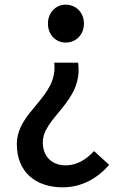

<svg xmlns="http://www.w3.org/2000/svg" viewBox="-20 -584 531 821"><path d="M261 -402C305 -402 339 -436 339 -483C339 -530 305 -564 261 -564C218 -564 185 -530 185 -483C185 -436 218 -402 261 -402ZM248 217C331 217 398 177 447 121L382 62C348 99 308 123 261 123C198 123 163 81 163 25C163 -84 337 -148 314 -316H212C229 -166 52 -111 52 33C52 151 132 217 248 217Z"/></svg>

Font: Noto Sans JP Medium
Style: Regular
Weight: 500
Designer: Ryoko NISHIZUKA  (kana, bopomofo & ideographs); Paul D. Hunt (Latin, Greek & Cyrillic); Sandoll Communications , Soo-you
Foundry: Adobe
Version: Version 2.002;hotconv 1.0.116;makeotfexe 2.5.65601